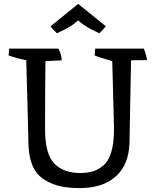

<svg xmlns="http://www.w3.org/2000/svg" viewBox="-20 -948 794 980"><path d="M730 -641Q667 -641 649 -640Q647 -560 644.5 -413.5Q642 -267 641 -221Q638 -107 571 -47.5Q504 12 388 12Q331 12 289 3Q247 -6 208 -30Q127 -78 125 -220Q122 -364 114 -641Q70 -649 24 -665L27 -700H278Q295 -668 295 -640Q295 -640 212 -636Q210 -520 210 -288Q210 -163 256.5 -114Q303 -65 389 -65Q426 -65 453.5 -73Q481 -81 508 -104Q562 -150 562 -290Q562 -291 553 -636Q475 -659 463 -665L466 -700H714Q730 -659 730 -641ZM379 -928 520 -814Q514 -805 487 -778Q486 -779 471.5 -785.5Q457 -792 444 -799Q405 -820 379 -844Q344 -811 286 -786Q272 -779 271 -778Q247 -800 238 -814Z"/></svg>

Font: Inika
Style: Regular
Weight: 400
Designer: Constanza Artigas Preller
Foundry: Constanza Artigas Preller
Version: Version 1.001